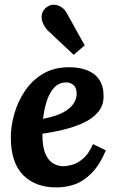

<svg xmlns="http://www.w3.org/2000/svg" viewBox="-20 -803 510 834"><path d="M280 -511Q324 -511 358 -498Q392 -485 411 -457Q430 -429 430 -385Q430 -344 405.5 -315.5Q381 -287 341.5 -269Q302 -251 255 -239.5Q208 -228 164 -222Q164 -165 177.5 -134.5Q191 -104 212 -92.5Q233 -81 254 -81Q271 -81 294.5 -87.5Q318 -94 342 -115Q366 -136 384 -177L440 -150Q412 -85 377 -50Q342 -15 304 -2Q266 11 227 11Q135 12 81 -42Q27 -96 27 -207Q27 -255 42 -308Q57 -361 87.5 -407Q118 -453 166 -482Q214 -511 280 -511ZM269 -445Q235 -445 214 -421Q193 -397 182 -360.5Q171 -324 167 -287Q221 -297 253 -314Q285 -331 299.5 -353Q314 -375 313 -399Q312 -424 298 -434.5Q284 -445 269 -445ZM300 -565 186 -672Q174 -685 166.5 -702.5Q159 -720 161.5 -738Q164 -756 180 -770Q197 -783 214 -782.5Q231 -782 246 -772.5Q261 -763 270 -746L348 -606Z"/></svg>

Font: Lora Italic
Style: Italic
Weight: 400
Italic angle: -3°
Designer: Olga Karpushina, Alexei Vanyashin (Cyrillic)
Foundry: Cyreal
Version: Version 2.210; ttfautohint (v1.8.1.43-b0c9)